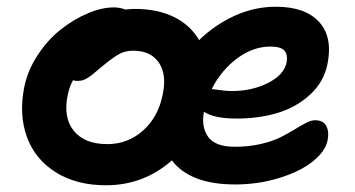

<svg xmlns="http://www.w3.org/2000/svg" viewBox="-20 -533 1046 565"><path d="M292 12.2Q205.1 12.2 144.3 -25.9Q83.5 -64 59.6 -128.9Q35.6 -193.8 50.8 -273.9Q60.5 -324.2 90.1 -369.6Q119.6 -415 157.7 -445.3Q195.8 -475.6 237.3 -493.4Q278.8 -511.2 314.9 -511.2Q333 -511.2 349.1 -504.9Q366.7 -506.8 376 -506.8Q443.8 -506.8 492.2 -482.9Q540.5 -459 565.9 -415Q612.8 -460.4 670.9 -486.8Q729 -513.2 792 -513.2Q877.4 -513.2 918.5 -469Q959.5 -424.8 943.8 -345.2Q933.1 -291.5 892.1 -254.2Q851.1 -216.8 795.9 -200.4Q740.7 -184.1 676.8 -184.1Q609.9 -184.1 580.1 -204.1Q571.8 -158.7 592.8 -129.9Q613.8 -101.1 670.9 -101.1Q711.4 -101.1 746.6 -109.1Q781.7 -117.2 804.7 -128.7Q827.6 -140.1 846.2 -151.6Q864.7 -163.1 880.1 -171.1Q895.5 -179.2 907.2 -179.2Q931.2 -179.2 940.2 -162.1Q949.2 -145 943.8 -119.1Q937 -86.9 899.7 -57.4Q862.3 -27.8 801 -9Q739.7 9.8 671.9 9.8Q539.6 9.8 485.8 -61Q402.8 12.2 292 12.2ZM775.9 -396Q724.6 -396 677.7 -361.1Q630.9 -326.2 603 -271Q642.6 -265.1 662.1 -265.1Q721.2 -265.1 768.1 -288.6Q814.9 -312 823.2 -348.1Q827.6 -372.6 816.7 -384.3Q805.7 -396 775.9 -396ZM179.2 -252.9Q165.5 -187 197.3 -147.9Q229 -108.9 295.9 -108.9Q356.4 -108.9 401.4 -149.2Q446.3 -189.5 459 -255.9Q471.2 -314 447.3 -348.9Q423.3 -383.8 372.1 -383.8Q348.6 -383.8 330.8 -374Q313 -364.3 283.2 -339.8Q276.9 -335 265.1 -324.7Q253.4 -314.5 249 -311.3Q244.6 -308.1 236.6 -303Q228.5 -297.9 221.7 -296.4Q214.8 -294.9 206.1 -294.9Q200.7 -294.9 194.8 -296.9Q183.6 -276.4 179.2 -252.9Z"/></svg>

Font: Shantell Sans Normal
Style: Italic
Weight: 600
Italic angle: -11.31°
Designer: Stephen Nixon, Anya Danilova, Shantell Martin
Foundry: Arrow Type
Version: Version 1.006;[559af2be0]